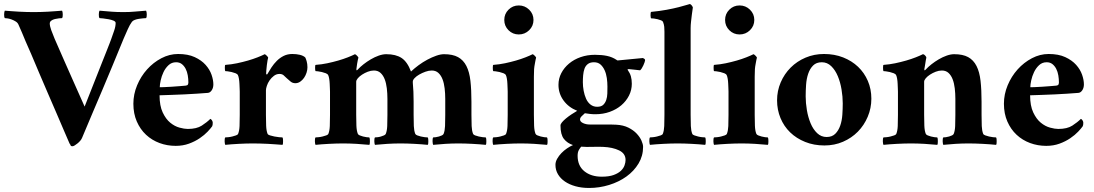

<svg xmlns="http://www.w3.org/2000/svg" viewBox="-27 -715 5430 953"><path d="M140 -655Q156 -655 174.5 -655.5Q193 -656 211.5 -657Q230 -658 248 -659.5Q266 -661 281 -662Q284 -658 284.5 -644Q285 -630 281 -625Q276 -625 266 -624Q256 -623 245.5 -620.5Q235 -618 227.5 -612.5Q220 -607 220 -598Q220 -586 227.5 -565Q235 -544 244 -523Q266 -473 291.5 -414.5Q317 -356 340 -305Q367 -245 393 -186Q427 -272 455 -343Q467 -373 478.5 -402.5Q490 -432 500 -456.5Q510 -481 516.5 -498.5Q523 -516 525 -521Q532 -541 539.5 -562.5Q547 -584 547 -601Q547 -608 536.5 -612.5Q526 -617 512 -619.5Q498 -622 485 -623.5Q472 -625 467 -625Q463 -630 463.5 -644Q464 -658 467 -662Q502 -659 527 -657Q552 -655 586 -655Q619 -655 643 -657.5Q667 -660 698 -662Q701 -658 701.5 -644Q702 -630 698 -625Q693 -625 683 -624Q673 -623 662.5 -621.5Q652 -620 642.5 -616.5Q633 -613 628 -607Q617 -592 607.5 -570.5Q598 -549 587 -524Q556 -449 531 -388Q506 -327 482 -271Q458 -215 433.5 -157Q409 -99 380 -30Q377 -23 371 -16Q365 -9 357.5 -3Q350 3 343.5 7Q337 11 332 11Q325 11 323.5 6.5Q322 2 318 -3Q308 -26 291 -65.5Q274 -105 253.5 -153Q233 -201 210 -253.5Q187 -306 166.5 -355Q146 -404 128.5 -445Q111 -486 100 -510Q91 -532 81.5 -554.5Q72 -577 65 -592Q61 -602 51.5 -608Q42 -614 31.5 -618Q21 -622 11.5 -623.5Q2 -625 -3 -625Q-7 -630 -6.5 -644Q-6 -658 -3 -662Q12 -661 30 -659.5Q48 -658 67.5 -657Q87 -656 105.5 -655.5Q124 -655 140 -655Z M847 -406Q825 -406 809.5 -391.5Q794 -377 784.5 -357Q775 -337 770.5 -316Q766 -295 766 -282Q769 -282 786.5 -282.5Q804 -283 825 -284.5Q846 -286 866 -287.5Q886 -289 895 -290Q904 -291 906 -296Q908 -301 908 -306Q908 -323 905 -341Q902 -359 894.5 -373.5Q887 -388 875.5 -397Q864 -406 847 -406ZM857 -447Q906 -447 939.5 -431.5Q973 -416 993.5 -393Q1014 -370 1023 -344Q1032 -318 1032 -296Q1032 -279 1024 -267Q1016 -255 1005 -254Q980 -252 949.5 -250Q919 -248 887.5 -246.5Q856 -245 824.5 -244Q793 -243 765 -242Q765 -190 780.5 -157Q796 -124 818 -106Q840 -88 864 -81.5Q888 -75 905 -75Q949 -75 974.5 -91.5Q1000 -108 1017 -125Q1022 -123 1025.5 -117Q1029 -111 1029 -106Q1029 -93 1026 -88Q1019 -78 1003.5 -61.5Q988 -45 964.5 -29Q941 -13 911 -2Q881 9 845 9Q803 9 765 -5Q727 -19 698 -46Q669 -73 652 -112Q635 -151 635 -200Q635 -247 653.5 -291.5Q672 -336 703 -370.5Q734 -405 774 -426Q814 -447 857 -447Z M1424 -447Q1444 -447 1461 -443Q1478 -439 1488 -430Q1491 -425 1495 -411.5Q1499 -398 1499 -381Q1499 -368 1494.5 -354Q1490 -340 1482 -328.5Q1474 -317 1463 -309.5Q1452 -302 1439 -302Q1425 -302 1415 -310.5Q1405 -319 1396 -327Q1388 -335 1380.5 -341.5Q1373 -348 1360 -348Q1345 -348 1332.5 -338.5Q1320 -329 1311 -316Q1302 -303 1297.5 -289Q1293 -275 1293 -267V-145Q1293 -117 1294 -91.5Q1295 -66 1301 -51Q1303 -46 1313 -43Q1323 -40 1335 -37.5Q1347 -35 1358.5 -34Q1370 -33 1375 -33Q1377 -30 1377.5 -25Q1378 -20 1378 -14Q1378 -8 1377.5 -3Q1377 2 1375 4Q1360 3 1341.5 1.5Q1323 0 1303 -1Q1283 -2 1263.5 -2.5Q1244 -3 1228 -3Q1196 -3 1158 -1Q1120 1 1091 4Q1090 2 1089 -3Q1088 -8 1088 -14Q1088 -20 1088.5 -25Q1089 -30 1091 -33Q1096 -33 1106 -34Q1116 -35 1126 -37.5Q1136 -40 1144.5 -43Q1153 -46 1155 -51Q1161 -66 1162 -89.5Q1163 -113 1163 -145V-260Q1163 -264 1162.5 -275Q1162 -286 1161.5 -299Q1161 -312 1159 -324Q1157 -336 1154 -342Q1151 -348 1142 -351.5Q1133 -355 1122.5 -357.5Q1112 -360 1103 -361Q1094 -362 1091 -362Q1090 -363 1089.5 -368Q1089 -373 1089 -378.5Q1089 -384 1089.5 -388.5Q1090 -393 1092 -393Q1121 -395 1149.5 -401Q1178 -407 1204 -414.5Q1230 -422 1251.5 -430.5Q1273 -439 1287 -446Q1292 -444 1298 -437.5Q1304 -431 1304 -429Q1303 -426 1301 -415.5Q1299 -405 1297.5 -392Q1296 -379 1295 -367Q1294 -355 1294 -350Q1294 -346 1296.5 -345.5Q1299 -345 1300 -347Q1309 -363 1320.5 -380.5Q1332 -398 1347 -413Q1362 -428 1381 -437.5Q1400 -447 1424 -447Z M1890 -446Q1938 -446 1966.5 -427Q1995 -408 2013 -360Q2030 -376 2051 -391.5Q2072 -407 2094.5 -419Q2117 -431 2138.5 -438.5Q2160 -446 2177 -446Q2220 -446 2246.5 -431.5Q2273 -417 2288 -387.5Q2303 -358 2308 -313.5Q2313 -269 2313 -210V-145Q2313 -113 2314 -89.5Q2315 -66 2321 -51Q2323 -46 2331 -43Q2339 -40 2349.5 -37.5Q2360 -35 2369.5 -34Q2379 -33 2384 -33Q2386 -30 2386.5 -25Q2387 -20 2387 -14Q2387 -8 2386.5 -3Q2386 2 2384 4Q2355 1 2317.5 -1Q2280 -3 2248 -3Q2216 -3 2184 -1Q2152 1 2123 4Q2122 2 2121 -3Q2120 -8 2120 -14Q2120 -20 2120.5 -25Q2121 -30 2123 -33Q2128 -33 2136 -34Q2144 -35 2152 -37.5Q2160 -40 2166.5 -43Q2173 -46 2175 -51Q2181 -66 2182 -89.5Q2183 -113 2183 -145V-224Q2183 -251 2180 -276.5Q2177 -302 2169.5 -321.5Q2162 -341 2149 -353Q2136 -365 2116 -365Q2101 -365 2084.5 -359Q2068 -353 2054 -345Q2040 -337 2031 -327.5Q2022 -318 2022 -310V-304Q2024 -283 2025 -259.5Q2026 -236 2026 -210V-145Q2026 -113 2027 -89.5Q2028 -66 2034 -51Q2036 -46 2044 -43Q2052 -40 2062 -37.5Q2072 -35 2081.5 -34Q2091 -33 2096 -33Q2098 -30 2098.5 -25Q2099 -20 2099 -14Q2099 -8 2098.5 -3Q2098 2 2096 4Q2067 1 2030 -1Q1993 -3 1961 -3Q1929 -3 1896 -1Q1863 1 1834 4Q1833 2 1832 -3Q1831 -8 1831 -14Q1831 -20 1831.5 -25Q1832 -30 1834 -33Q1839 -33 1847.5 -34Q1856 -35 1864 -37.5Q1872 -40 1879 -43Q1886 -46 1888 -51Q1894 -66 1895 -89.5Q1896 -113 1896 -145V-224Q1896 -251 1893 -276.5Q1890 -302 1882.5 -321.5Q1875 -341 1862 -353Q1849 -365 1829 -365Q1814 -365 1798.5 -359Q1783 -353 1770 -344.5Q1757 -336 1749 -326.5Q1741 -317 1741 -309V-145Q1741 -117 1742 -91.5Q1743 -66 1749 -51Q1751 -46 1758.5 -43Q1766 -40 1775 -37.5Q1784 -35 1792.5 -34Q1801 -33 1806 -33Q1808 -30 1808.5 -25Q1809 -20 1809 -14Q1809 -8 1808.5 -3Q1808 2 1806 4Q1777 1 1742.5 -1Q1708 -3 1676 -3Q1644 -3 1606 -1Q1568 1 1539 4Q1538 2 1537 -3Q1536 -8 1536 -14Q1536 -20 1536.5 -25Q1537 -30 1539 -33Q1544 -33 1554 -34Q1564 -35 1574 -37.5Q1584 -40 1592.5 -43Q1601 -46 1603 -51Q1609 -66 1610 -89.5Q1611 -113 1611 -145V-260Q1611 -264 1610.5 -275Q1610 -286 1609.5 -299Q1609 -312 1607 -324Q1605 -336 1602 -342Q1599 -348 1590 -351.5Q1581 -355 1570.5 -357.5Q1560 -360 1551 -361Q1542 -362 1539 -362Q1538 -363 1537.5 -368Q1537 -373 1537 -378.5Q1537 -384 1537.5 -388.5Q1538 -393 1540 -393Q1569 -395 1597.5 -401Q1626 -407 1652 -414.5Q1678 -422 1699.5 -430.5Q1721 -439 1735 -446Q1740 -444 1746 -437.5Q1752 -431 1752 -429Q1751 -426 1749 -417Q1747 -408 1745.5 -398Q1744 -388 1743 -380Q1742 -372 1742 -372Q1742 -367 1743 -366Q1745 -366 1746.5 -367.5Q1748 -369 1750 -371Q1761 -383 1777.5 -396Q1794 -409 1813.5 -420.5Q1833 -432 1853 -439Q1873 -446 1890 -446Z M2476 -616Q2476 -646 2497 -667Q2518 -688 2548 -688Q2578 -688 2599.5 -667Q2621 -646 2621 -616Q2621 -586 2599.5 -565Q2578 -544 2548 -544Q2518 -544 2497 -565Q2476 -586 2476 -616ZM2623 -145Q2623 -117 2624 -91.5Q2625 -66 2631 -51Q2633 -46 2640.5 -43Q2648 -40 2657 -37.5Q2666 -35 2674.5 -34Q2683 -33 2688 -33Q2690 -30 2690.5 -25Q2691 -20 2691 -14Q2691 -8 2690.5 -3Q2690 2 2688 4Q2659 1 2624.5 -1Q2590 -3 2558 -3Q2526 -3 2488 -1Q2450 1 2421 4Q2420 2 2419 -3Q2418 -8 2418 -14Q2418 -20 2418.5 -25Q2419 -30 2421 -33Q2426 -33 2436 -34Q2446 -35 2456 -37.5Q2466 -40 2474.5 -43Q2483 -46 2485 -51Q2491 -66 2492 -89.5Q2493 -113 2493 -145V-260Q2493 -264 2492.5 -275Q2492 -286 2491.5 -299Q2491 -312 2489 -324Q2487 -336 2484 -342Q2481 -348 2472 -351.5Q2463 -355 2452.5 -357.5Q2442 -360 2433 -361Q2424 -362 2421 -362Q2420 -363 2419.5 -368Q2419 -373 2419 -378.5Q2419 -384 2419.5 -388.5Q2420 -393 2422 -393Q2451 -395 2479.5 -401Q2508 -407 2534 -414.5Q2560 -422 2581.5 -430.5Q2603 -439 2617 -446Q2622 -444 2628 -437.5Q2634 -431 2634 -429Q2633 -426 2631.5 -418.5Q2630 -411 2628.5 -402.5Q2627 -394 2625.5 -385.5Q2624 -377 2624 -372Q2623 -355 2623 -334.5Q2623 -314 2623 -309Z M2921 -406Q2902 -406 2890.5 -397Q2879 -388 2874 -373.5Q2869 -359 2867.5 -341.5Q2866 -324 2866 -307Q2866 -286 2870 -264.5Q2874 -243 2882 -225Q2890 -207 2904 -196Q2918 -185 2937 -185Q2957 -185 2967 -194.5Q2977 -204 2982 -218.5Q2987 -233 2987.5 -251Q2988 -269 2988 -285Q2988 -306 2985 -327.5Q2982 -349 2974 -366.5Q2966 -384 2953.5 -395Q2941 -406 2921 -406ZM2858 13Q2853 18 2846.5 29Q2840 40 2840 58Q2840 108 2873.5 135Q2907 162 2960 162Q2996 162 3019 153.5Q3042 145 3055 132.5Q3068 120 3073 105.5Q3078 91 3078 79Q3078 47 3046 31.5Q3014 16 2966 14Q2940 13 2912 14Q2884 15 2858 13ZM2926 -443Q2960 -443 2986 -437.5Q3012 -432 3033 -418Q3036 -415 3039 -415L3164 -427Q3166 -426 3170.5 -423.5Q3175 -421 3175 -416Q3175 -413 3172.5 -406Q3170 -399 3166.5 -391Q3163 -383 3158.5 -376Q3154 -369 3150 -366Q3133 -368 3123.5 -369Q3114 -370 3094 -372Q3092 -372 3090 -371.5Q3088 -371 3088 -369Q3100 -352 3104.5 -336Q3109 -320 3109 -299Q3109 -268 3095 -240.5Q3081 -213 3057 -192.5Q3033 -172 3000 -160Q2967 -148 2928 -148Q2914 -148 2901 -149.5Q2888 -151 2876 -153Q2868 -146 2860 -138Q2852 -130 2852 -122Q2852 -111 2867 -104Q2882 -97 2900 -97Q2914 -97 2931.5 -97Q2949 -97 2967 -97Q2985 -97 3002 -97Q3019 -97 3032 -96Q3067 -94 3092 -81.5Q3117 -69 3133 -52Q3149 -35 3157 -17Q3165 1 3165 14Q3165 59 3142.5 96.5Q3120 134 3082.5 161Q3045 188 2996.5 203Q2948 218 2897 218Q2860 218 2829.5 209.5Q2799 201 2777 186Q2755 171 2742.5 150Q2730 129 2730 103Q2730 88 2738.5 73Q2747 58 2759.5 45Q2772 32 2787.5 21.5Q2803 11 2817 5Q2789 -4 2772 -25.5Q2755 -47 2755 -92Q2755 -99 2762.5 -108Q2770 -117 2782 -127Q2794 -137 2809 -147Q2824 -157 2838 -165Q2795 -182 2770 -216.5Q2745 -251 2745 -294Q2745 -325 2759 -352Q2773 -379 2797.5 -399.5Q2822 -420 2855 -431.5Q2888 -443 2926 -443Z M3271 -558Q3271 -571 3270 -582Q3269 -593 3264 -606Q3262 -611 3254.5 -614Q3247 -617 3237.5 -619.5Q3228 -622 3219 -623Q3210 -624 3205 -624Q3204 -624 3203 -628.5Q3202 -633 3202 -638.5Q3202 -644 3202.5 -649.5Q3203 -655 3205 -656Q3247 -660 3282 -666.5Q3317 -673 3342 -679.5Q3367 -686 3381.5 -690.5Q3396 -695 3397 -695Q3402 -694 3406.5 -688Q3411 -682 3412 -678Q3409 -660 3407 -642Q3405 -626 3403 -608Q3401 -590 3401 -575V-145Q3401 -113 3402 -89.5Q3403 -66 3409 -51Q3411 -46 3419.5 -43Q3428 -40 3438 -37.5Q3448 -35 3458 -34Q3468 -33 3473 -33Q3475 -30 3475.5 -25Q3476 -20 3476 -14Q3476 -8 3475.5 -3Q3475 2 3473 4Q3444 1 3406 -1Q3368 -3 3336 -3Q3304 -3 3266 -1Q3228 1 3199 4Q3198 2 3197 -3Q3196 -8 3196 -14Q3196 -20 3196.5 -25Q3197 -30 3199 -33Q3204 -33 3214 -34Q3224 -35 3234 -37.5Q3244 -40 3252.5 -43Q3261 -46 3263 -51Q3269 -66 3270 -89.5Q3271 -113 3271 -145Z M3572 -616Q3572 -646 3593 -667Q3614 -688 3644 -688Q3674 -688 3695.5 -667Q3717 -646 3717 -616Q3717 -586 3695.5 -565Q3674 -544 3644 -544Q3614 -544 3593 -565Q3572 -586 3572 -616ZM3719 -145Q3719 -117 3720 -91.5Q3721 -66 3727 -51Q3729 -46 3736.5 -43Q3744 -40 3753 -37.5Q3762 -35 3770.5 -34Q3779 -33 3784 -33Q3786 -30 3786.5 -25Q3787 -20 3787 -14Q3787 -8 3786.5 -3Q3786 2 3784 4Q3755 1 3720.5 -1Q3686 -3 3654 -3Q3622 -3 3584 -1Q3546 1 3517 4Q3516 2 3515 -3Q3514 -8 3514 -14Q3514 -20 3514.5 -25Q3515 -30 3517 -33Q3522 -33 3532 -34Q3542 -35 3552 -37.5Q3562 -40 3570.5 -43Q3579 -46 3581 -51Q3587 -66 3588 -89.5Q3589 -113 3589 -145V-260Q3589 -264 3588.5 -275Q3588 -286 3587.5 -299Q3587 -312 3585 -324Q3583 -336 3580 -342Q3577 -348 3568 -351.5Q3559 -355 3548.5 -357.5Q3538 -360 3529 -361Q3520 -362 3517 -362Q3516 -363 3515.5 -368Q3515 -373 3515 -378.5Q3515 -384 3515.5 -388.5Q3516 -393 3518 -393Q3547 -395 3575.5 -401Q3604 -407 3630 -414.5Q3656 -422 3677.5 -430.5Q3699 -439 3713 -446Q3718 -444 3724 -437.5Q3730 -431 3730 -429Q3729 -426 3727.5 -418.5Q3726 -411 3724.5 -402.5Q3723 -394 3721.5 -385.5Q3720 -377 3720 -372Q3719 -355 3719 -334.5Q3719 -314 3719 -309Z M4052 -406Q4025 -406 4009 -390Q3993 -374 3984.5 -349Q3976 -324 3974 -294Q3972 -264 3972 -237Q3972 -204 3978 -168.5Q3984 -133 3996.5 -103Q4009 -73 4029 -54Q4049 -35 4076 -35Q4103 -35 4119 -51Q4135 -67 4143.5 -91.5Q4152 -116 4154 -145.5Q4156 -175 4156 -202Q4156 -235 4150 -271Q4144 -307 4131.5 -337Q4119 -367 4099 -386.5Q4079 -406 4052 -406ZM4063 -447Q4115 -447 4158 -430Q4201 -413 4232 -383.5Q4263 -354 4280.5 -313.5Q4298 -273 4298 -225Q4298 -178 4280 -135.5Q4262 -93 4231 -61.5Q4200 -30 4157.5 -11.5Q4115 7 4065 7Q4013 7 3969.5 -10.5Q3926 -28 3895 -58Q3864 -88 3847 -129Q3830 -170 3830 -217Q3830 -264 3848 -306Q3866 -348 3897.5 -379.5Q3929 -411 3971.5 -429Q4014 -447 4063 -447Z M4709 -446Q4752 -446 4778.5 -431.5Q4805 -417 4820 -387.5Q4835 -358 4840 -313.5Q4845 -269 4845 -210V-145Q4845 -113 4846 -89.5Q4847 -66 4853 -51Q4855 -46 4863.5 -43Q4872 -40 4882 -37.5Q4892 -35 4902 -34Q4912 -33 4917 -33Q4919 -30 4919.5 -25Q4920 -20 4920 -14Q4920 -8 4919.5 -3Q4919 2 4917 4Q4888 1 4850 -1Q4812 -3 4780 -3Q4748 -3 4716 -1Q4684 1 4655 4Q4654 2 4653 -3Q4652 -8 4652 -14Q4652 -20 4652.5 -25Q4653 -30 4655 -33Q4660 -33 4668 -34Q4676 -35 4684 -37.5Q4692 -40 4698.5 -43Q4705 -46 4707 -51Q4713 -66 4714 -89.5Q4715 -113 4715 -145V-224Q4715 -251 4712 -276.5Q4709 -302 4701.5 -321.5Q4694 -341 4681 -353Q4668 -365 4648 -365Q4633 -365 4617.5 -359Q4602 -353 4589 -344.5Q4576 -336 4568 -326.5Q4560 -317 4560 -309V-145Q4560 -117 4561 -91.5Q4562 -66 4568 -51Q4570 -46 4577.5 -43Q4585 -40 4594 -37.5Q4603 -35 4611.5 -34Q4620 -33 4625 -33Q4627 -30 4627.5 -25Q4628 -20 4628 -14Q4628 -8 4627.5 -3Q4627 2 4625 4Q4596 1 4561.5 -1Q4527 -3 4495 -3Q4463 -3 4425 -1Q4387 1 4358 4Q4357 2 4356 -3Q4355 -8 4355 -14Q4355 -20 4355.5 -25Q4356 -30 4358 -33Q4363 -33 4373 -34Q4383 -35 4393 -37.5Q4403 -40 4411.5 -43Q4420 -46 4422 -51Q4428 -66 4429 -89.5Q4430 -113 4430 -145V-260Q4430 -264 4429.5 -275Q4429 -286 4428.5 -299Q4428 -312 4426 -324Q4424 -336 4421 -342Q4418 -348 4409 -351.5Q4400 -355 4389.5 -357.5Q4379 -360 4370 -361Q4361 -362 4358 -362Q4357 -363 4356.5 -368Q4356 -373 4356 -378.5Q4356 -384 4356.5 -388.5Q4357 -393 4359 -393Q4388 -395 4416.5 -401Q4445 -407 4471 -414.5Q4497 -422 4518.5 -430.5Q4540 -439 4554 -446Q4559 -446 4565 -439.5Q4571 -433 4571 -429Q4570 -426 4568.5 -417Q4567 -408 4565.5 -398Q4564 -388 4562.5 -380Q4561 -372 4561 -372Q4561 -367 4562 -366Q4564 -366 4565.5 -367.5Q4567 -369 4569 -371Q4580 -383 4596.5 -396Q4613 -409 4632.5 -420.5Q4652 -432 4672 -439Q4692 -446 4709 -446Z M5168 -406Q5146 -406 5130.5 -391.5Q5115 -377 5105.5 -357Q5096 -337 5091.5 -316Q5087 -295 5087 -282Q5090 -282 5107.5 -282.5Q5125 -283 5146 -284.5Q5167 -286 5187 -287.5Q5207 -289 5216 -290Q5225 -291 5227 -296Q5229 -301 5229 -306Q5229 -323 5226 -341Q5223 -359 5215.5 -373.5Q5208 -388 5196.5 -397Q5185 -406 5168 -406ZM5178 -447Q5227 -447 5260.5 -431.5Q5294 -416 5314.5 -393Q5335 -370 5344 -344Q5353 -318 5353 -296Q5353 -279 5345 -267Q5337 -255 5326 -254Q5301 -252 5270.5 -250Q5240 -248 5208.5 -246.5Q5177 -245 5145.5 -244Q5114 -243 5086 -242Q5086 -190 5101.5 -157Q5117 -124 5139 -106Q5161 -88 5185 -81.5Q5209 -75 5226 -75Q5270 -75 5295.5 -91.5Q5321 -108 5338 -125Q5343 -123 5346.5 -117Q5350 -111 5350 -106Q5350 -93 5347 -88Q5340 -78 5324.5 -61.5Q5309 -45 5285.5 -29Q5262 -13 5232 -2Q5202 9 5166 9Q5124 9 5086 -5Q5048 -19 5019 -46Q4990 -73 4973 -112Q4956 -151 4956 -200Q4956 -247 4974.5 -291.5Q4993 -336 5024 -370.5Q5055 -405 5095 -426Q5135 -447 5178 -447Z"/></svg>

Font: Vermiglione
Style: Bold
Weight: 700
Version: Version 1.000